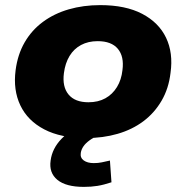

<svg xmlns="http://www.w3.org/2000/svg" viewBox="-20 -529 729 751"><path d="M317 11Q218 11 153 -23Q88 -57 59.5 -117Q31 -177 41 -254Q49 -316 76.5 -363.5Q104 -411 148 -443.5Q192 -476 249 -492.5Q306 -509 372 -509Q471 -509 536 -475Q601 -441 629.5 -381.5Q658 -322 647 -244Q640 -183 612 -135Q584 -87 540.5 -54.5Q497 -22 440 -5.5Q383 11 317 11ZM326 -129Q364 -129 392 -144.5Q420 -160 437.5 -188.5Q455 -217 459 -255Q466 -308 441 -338Q416 -368 362 -368Q325 -368 297 -353Q269 -338 252 -310Q235 -282 230 -243Q223 -190 248 -159.5Q273 -129 326 -129ZM308 202Q238 202 204.5 174.5Q171 147 178 99Q184 52 220.5 14Q257 -24 321 -48L367 0Q345 9 329.5 20.5Q314 32 306 44Q298 56 296 69Q293 88 307.5 98.5Q322 109 347 109Q364 109 378 106Q392 103 410 99L416 184Q386 194 361.5 198Q337 202 308 202Z"/></svg>

Font: Nunito Sans 10pt SemiExpanded Black
Style: Italic
Weight: 900
Width: 6
Italic angle: -9°
Designer: Vernon Adams
Foundry: Vernon Adams
Version: Version 3.101;gftools[0.9.27]